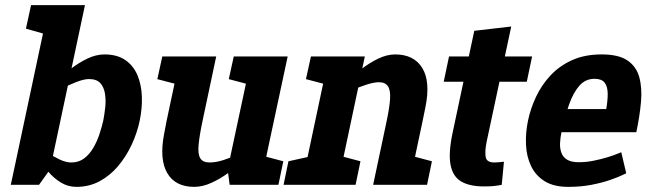

<svg xmlns="http://www.w3.org/2000/svg" viewBox="-20 -720 2534 748"><path d="M175 -60 37 -70 171 -700H311ZM175 -60 132 0H22L37 -70ZM114.7 -163.3Q114.7 -163.3 129.2 -151.8Q143.7 -140.3 165.8 -125.2Q188 -110 212.7 -98.5Q237.3 -87 257.3 -87L277.7 8Q244.7 8 217 -9Q189.3 -26 168.3 -51Q147.3 -76 132.7 -101Q118 -126 110.7 -143Q103.3 -160 103.3 -160ZM151.7 -336.7 141.7 -340Q141.7 -340 156.3 -357Q171 -374 195.8 -399Q220.7 -424 252.3 -449Q284 -474 318.8 -491Q353.7 -508 386.7 -508L327 -412Q307 -412 277.5 -400.5Q248 -389 219.2 -374.3Q190.3 -359.7 171 -348.2Q151.7 -336.7 151.7 -336.7ZM327 -412 386.7 -508Q436.3 -508 468.2 -486Q500 -464 515.5 -427Q531 -390 532.7 -344Q534.3 -298 524.3 -250Q514.3 -202 492.8 -156Q471.3 -110 440.2 -73Q409 -36 368.2 -14Q327.3 8 277.7 8L257.3 -87Q286.7 -87 307.7 -102.8Q328.7 -118.7 343.5 -144Q358.3 -169.3 367.5 -197.5Q376.7 -225.7 382.3 -250Q387 -274.3 390 -302Q393 -329.7 389 -355Q385 -380.3 370.7 -396.2Q356.3 -412 327 -412ZM101 -700H181L175 -581.7L81 -608.3Z M629.3 -250H769.3Q757 -192 753.7 -155.8Q750.3 -119.7 760.3 -103.3Q770.3 -87 797 -87L737 8Q663 8 631.7 -45.5Q600.3 -99 619.3 -198ZM1023.7 -140 866.7 -60 960.7 -500H1100.7ZM769.3 -250H629.3L682.3 -500H822.3ZM866.7 -60 1023.7 -140 994.7 0H874.7ZM969.3 -150 979 -146.7Q979 -146.7 964.7 -131Q950.3 -115.3 925.5 -92.3Q900.7 -69.3 869.3 -46.3Q838 -23.3 803.5 -7.7Q769 8 736 8L796 -87Q821 -87 850.7 -96.5Q880.3 -106 907.2 -118.5Q934 -131 951.7 -140.5Q969.3 -150 969.3 -150ZM984.7 0 983.3 -118.3 1083.7 -91.7 1064.7 0ZM669 -391.7 593 -411.7 612.3 -500H692.3ZM947.3 -391.7 871.3 -411.7 890.7 -500H970.7Z M1626.7 -250H1486.7Q1497.7 -302.3 1499.7 -335.3Q1501.7 -368.3 1491.3 -384Q1481 -399.7 1455.7 -399.7L1519 -508Q1593 -508 1625.3 -454.8Q1657.7 -401.7 1637.3 -302ZM1261.3 -500H1401.3L1295.3 0H1155.3ZM1486.7 -250H1626.7L1573.7 0H1433.7ZM1284 -336.7 1274 -340Q1274 -340 1288.8 -357Q1303.7 -374 1328.8 -399Q1354 -424 1385.7 -449Q1417.3 -474 1452.2 -491Q1487 -508 1520 -508L1456.7 -399.7Q1436.7 -399.7 1407.5 -390.2Q1378.3 -380.7 1350.2 -368.2Q1322 -355.7 1303 -346.2Q1284 -336.7 1284 -336.7ZM1248 -391.7 1172 -411.7 1191.3 -500H1271.3ZM1285.3 0 1284 -118.3 1384.3 -91.7 1365.3 0ZM1084.7 0 1103.7 -91.7 1209.3 -115 1164.7 0ZM1563.7 0 1562.3 -118.3 1662.7 -91.7 1643.7 0Z M1708.7 -401.7 1729.3 -500H2053L2032.3 -401.7ZM1943.3 -90 1934.7 0Q1919.7 3 1904.3 4.7Q1889 6.3 1866 6.3Q1809.3 6.3 1776.7 -13Q1744 -32.3 1735.3 -77.7Q1726.7 -123 1742.7 -200L1827.7 -600L1971.7 -616.7L1875.7 -167Q1868.3 -129 1872.2 -108Q1876 -87 1906.3 -87Q1915.3 -87 1923.8 -88Q1932.3 -89 1943.3 -90Z M2323.7 -508 2296.3 -413Q2261.3 -413 2237.7 -386.7Q2214 -360.3 2197.3 -313.5Q2180.7 -266.7 2167.3 -205L2037 -250Q2047 -298 2068.8 -344Q2090.7 -390 2125.5 -427Q2160.3 -464 2209.5 -486Q2258.7 -508 2323.7 -508ZM2400.3 -127 2419.7 -45Q2419.7 -45 2402.8 -37Q2386 -29 2355.7 -18.5Q2325.3 -8 2284.2 0Q2243 8 2193.7 8L2234.3 -88Q2264 -88 2293.3 -94Q2322.7 -100 2347 -107.5Q2371.3 -115 2385.8 -121Q2400.3 -127 2400.3 -127ZM2037 -250 2167.3 -205Q2162.7 -182.3 2161.8 -161.7Q2161 -141 2167.3 -124.2Q2173.7 -107.3 2189.8 -97.7Q2206 -88 2234.3 -88L2193.7 8Q2137.3 8 2102 -14Q2066.7 -36 2049 -73Q2031.3 -110 2029.2 -156Q2027 -202 2037 -250ZM2117.3 -295H2468.3L2459 -205H2098ZM2323.7 -508Q2390 -508 2424.5 -484.5Q2459 -461 2470.5 -419.3Q2482 -377.7 2477.2 -322.7Q2472.3 -267.7 2459 -205H2323.7Q2333.7 -251 2340.7 -288.8Q2347.7 -326.7 2347.5 -354.7Q2347.3 -382.7 2335.7 -397.8Q2324 -413 2296.3 -413Z"/></svg>

Font: Epunda Slab Light
Style: Italic
Weight: 300
Italic angle: -12°
Designer: Simon Atzbach
Foundry: typofactur
Version: Version 1.102